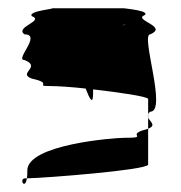

<svg xmlns="http://www.w3.org/2000/svg" viewBox="-20 -697 438 464"><path d="M39 -552C82 -535 21 -520 57 -507C112 -495 60 -489 102 -489C117 -489 152 -487 187 -483C197 -457 205 -442 205 -472V-481C266 -474 336 -464 338 -458V-421C339 -423 340 -425 343 -427C385 -427 319 -614 343 -614C385 -632 312 -646 325 -658C355 -671 273 -677 281 -677H102C127 -677 45 -671 57 -658C88 -646 15 -632 39 -614C82 -614 15 -552 39 -552ZM41 -266C25 -266 40 -236 45 -266ZM45 -266C92 -267 334 -286 338 -299V-386C335 -385 330 -383 325 -382C288 -370 340 -364 281 -364C256 -364 46 -348 46 -285C46 -277 46 -271 45 -266ZM275 -636C277 -637 279 -637 281 -637C287 -637 284 -637 275 -636ZM338 -386C359 -394 342 -403 338 -413ZM338 -413V-421C337 -418 337 -416 338 -413Z"/></svg>

Font: bitstorm
Style: cn
Weight: 400
Version: Version 0.2